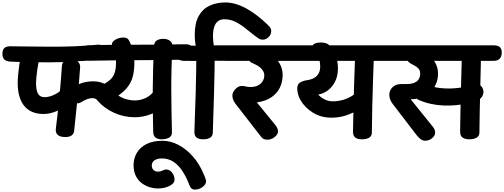

<svg xmlns="http://www.w3.org/2000/svg" viewBox="-92 -1142 4193 1597"><path d="M270.9 -193.9Q165.3 -193.9 110.2 -260.3Q55.1 -326.7 55.1 -453.6Q55.1 -479.2 58.6 -518.4Q62 -557.6 67.9 -597.9Q73.8 -638.2 80.7 -666Q86.4 -693.9 107.7 -711.1Q128.9 -728.2 156.1 -728.2Q191.8 -728.2 211.6 -709Q231.3 -689.8 231.3 -654Q231.3 -638.7 227.1 -616.5Q222.8 -594.3 218.1 -561.6Q213.4 -528.7 210.6 -500.2Q207.8 -471.8 207.8 -453.6Q207.8 -389.9 224.4 -361.8Q241.1 -333.7 279.6 -333.7Q300.2 -333.7 323.5 -340.4Q346.8 -347.2 370.1 -359.6Q393.4 -371.9 413.9 -388.9Q438.9 -408.1 462.9 -408.1Q491.3 -408.1 509.2 -392.3Q527.1 -376.4 527.1 -353.1Q527.1 -337.6 520.9 -323.3Q514.7 -309.1 502.4 -298Q446.8 -248 386.9 -220.9Q327 -193.9 270.9 -193.9ZM451.2 -2.2Q408 -2.2 388.3 -19.8Q368.7 -37.4 372.4 -71.4Q389.9 -210.3 402.3 -339.3Q414.7 -468.2 423 -592.7Q425 -622.1 441.9 -634.3Q458.8 -646.4 498.2 -646.4Q534.8 -646.4 555.6 -628.9Q576.4 -611.4 574.4 -581.8Q566 -460 553.2 -327.8Q540.4 -195.7 524.9 -54.4Q519.1 -2.2 451.2 -2.2ZM559 -282.9Q529 -282.9 505.9 -304.8Q482.8 -326.8 482.8 -355.4Q482.8 -397.9 510.8 -415.1Q591.4 -465.6 684 -465.6Q783.1 -465.6 841.1 -390.4L717.9 -307.2Q703.9 -325.8 675.3 -325.8Q637.4 -325.8 581.8 -291.2Q567.1 -282.9 559 -282.9ZM317.1 -623.6Q273.9 -623.6 223.8 -624.1Q173.8 -624.6 126.5 -625.6Q79.2 -626.6 43.7 -627.6Q8.2 -628.6 -6.1 -629.6Q-40.4 -631.6 -56.2 -647.2Q-72 -662.9 -72 -693.4Q-72 -727 -56.1 -742.2Q-40.1 -757.3 -5.2 -757.1Q12.2 -756.9 48 -756.4Q83.8 -755.9 127.3 -755.4Q170.9 -754.9 214.4 -754.6Q258 -754.3 293.6 -753.9Q329.1 -753.6 346.3 -753.6Q395 -753.6 440.4 -754.4Q485.9 -755.3 530.9 -757.1Q576 -758.9 623.2 -762.4Q670.3 -766 722.2 -770.3Q776.8 -775.4 776.8 -705.7Q776.8 -673.4 760.8 -658.5Q744.8 -643.6 708.4 -642Q654.2 -638.4 603.6 -635.3Q553 -632.1 504.7 -629.3Q456.4 -626.6 409.7 -625.1Q362.9 -623.6 317.1 -623.6ZM1028.8 -166.8Q937 -166.8 855.1 -204.7Q773.2 -242.6 720.1 -304Q704.4 -323.2 700.1 -346.8Q695.8 -370.3 706.5 -392.4Q717.2 -414.4 745.1 -428.1Q780.8 -446 805.4 -463.4Q830 -480.9 844.8 -502.2Q859.7 -523.6 866.4 -553.2Q873.2 -582.8 873.2 -623.2Q873.2 -642.9 866.4 -672.8Q859.7 -702.8 845.1 -734Q842.3 -741.3 840.6 -752.4Q838.9 -763.6 838.9 -771.1Q838.9 -788.6 853.5 -801.7Q868.1 -814.9 889.9 -822.5Q911.8 -830.1 932.1 -830.1Q955.2 -830.1 966.7 -822Q978.1 -813.9 987.2 -793.6Q1000.7 -764.4 1009.3 -734.2Q1017.9 -704 1021.8 -675.4Q1025.7 -646.9 1025.7 -623.2Q1025.7 -567.6 1015.8 -519.3Q1006 -471.1 977.6 -429.1Q949.1 -387 892.4 -347.3Q922.8 -327 958.2 -316.8Q993.7 -306.6 1028.8 -306.6Q1071.1 -306.6 1110.6 -323Q1150.1 -339.4 1177.7 -370.7Q1198.8 -392.4 1229.4 -392.4Q1260.4 -392.4 1281.3 -371.4Q1302.1 -350.3 1302.1 -319.1Q1302.1 -286.9 1277.7 -265Q1229.8 -218.7 1164.3 -192.7Q1098.8 -166.8 1028.8 -166.8ZM1258.4 16.6Q1223.9 17.6 1203.6 3.9Q1183.2 -9.8 1182.2 -46.3Q1180 -138.6 1179 -226.4Q1178 -314.3 1178.6 -401.7Q1179.2 -489 1181.8 -578.5Q1184.4 -668 1189.7 -762.4Q1191.2 -793.4 1213.4 -806.2Q1235.7 -819 1265.9 -819Q1300.4 -819 1322.2 -802.3Q1343.9 -785.6 1342.1 -754.3Q1336.9 -661.7 1334.7 -572.8Q1332.4 -483.9 1332.7 -396.4Q1333 -309 1334.5 -221.1Q1336 -133.2 1338.2 -42.8Q1339 -12.6 1317.4 1.1Q1295.8 14.8 1258.4 16.6ZM646.6 -636.7Q612.8 -635.7 594.5 -651Q576.2 -666.3 577 -704.7Q577.8 -744 596.4 -754.4Q615.1 -764.8 647.9 -765.8Q777.7 -769 913 -769.4Q1048.3 -769.8 1183.9 -770.7Q1319.6 -771.6 1448.6 -773.8Q1482.1 -774.8 1497.8 -760.7Q1513.6 -746.7 1511.8 -708.3Q1511 -668.4 1495.3 -657.4Q1479.6 -646.4 1446.2 -645.4Q1316.4 -643.2 1180.7 -642.3Q1045 -641.4 910.3 -640.6Q775.6 -639.7 646.6 -636.7Z M1526.7 435Q1497.8 435 1485.1 402.3Q1458.6 331.2 1425.2 280.8Q1391.9 230.3 1350 203Q1308.1 175.7 1254.1 175.7Q1229.9 175.7 1210.7 182.5Q1191.6 189.3 1181.1 202.7Q1170.6 216.1 1170.6 234.9Q1170.6 257.9 1184.7 271.7Q1198.8 285.4 1220 285.4Q1237.9 285.4 1249.4 280.7Q1261 276 1270.5 271.8Q1280 267.6 1291.1 267.6Q1306.3 267.6 1321.9 277.8Q1337.6 288.1 1348.5 307.4Q1359.4 326.7 1359.4 354.3Q1359.4 374.3 1339.3 390.6Q1319.2 406.9 1287.1 416.4Q1255 426 1219.2 426Q1193.6 426 1159.1 416.8Q1124.7 407.6 1092.5 385.5Q1060.3 363.4 1039.6 325.2Q1018.9 287 1018.9 229.6Q1019.9 173.2 1046.9 128Q1073.9 82.8 1127.1 55.9Q1180.3 29 1259.2 29Q1326.6 29 1391.7 62.9Q1456.8 96.8 1512.1 159.1Q1567.4 221.4 1602.7 307.8Q1604.4 311.3 1609.2 322.3Q1613.9 333.2 1617.8 345.7Q1621.8 358.1 1621.8 367.7Q1621.8 382.7 1608.9 398.3Q1596.1 413.9 1575 424.4Q1553.9 435 1526.7 435Z M1609.6 -669.1Q1581.3 -669.1 1563.6 -687.8Q1545.8 -706.4 1540.4 -733.1Q1534.2 -765.1 1531 -795.3Q1527.8 -825.4 1527.8 -852.6Q1527.8 -950.9 1561.4 -1009.9Q1595 -1068.9 1652.7 -1095.2Q1710.4 -1121.6 1781.2 -1121.6Q1827.6 -1121.6 1873.6 -1107.2Q1919.7 -1092.8 1963.3 -1067.9Q2006.9 -1043.1 2048.4 -1010.9Q2089.9 -978.7 2127.3 -943Q2147.4 -924.4 2155.7 -912Q2164 -899.6 2164 -885.3Q2164 -853.9 2141.4 -832.8Q2118.8 -811.8 2092.9 -811.8Q2074.4 -812 2061 -820.8Q2047.6 -829.6 2024.2 -847.2Q1979 -883.8 1939.1 -914.4Q1899.2 -945.1 1859.4 -963.4Q1819.6 -981.8 1774.1 -981.8Q1740.9 -981.8 1719.9 -964.8Q1698.9 -947.8 1689.2 -916.2Q1679.4 -884.6 1679.4 -840.3Q1679.4 -822.3 1681.4 -801.9Q1683.3 -781.6 1686.8 -759.4Q1687.6 -756.7 1687.6 -753.5Q1687.6 -750.3 1687.6 -747.6Q1687.6 -715.3 1665.1 -692.2Q1642.6 -669.1 1609.6 -669.1ZM1596.8 16.8Q1562.2 16.8 1543.1 2.3Q1523.9 -12.1 1524.9 -48.7Q1531.3 -214.6 1535.9 -375.7Q1540.4 -536.9 1541.4 -702.6Q1541.4 -730.4 1562.3 -744.5Q1583.1 -758.6 1616.1 -758.6Q1657.6 -758.6 1675.8 -743.6Q1694.1 -728.7 1694.1 -697.2Q1693.1 -531.6 1688.3 -369.1Q1683.6 -206.7 1678.1 -40.2Q1677.3 -9.6 1655.7 3.6Q1634.1 16.8 1596.8 16.8ZM1436.6 -635.9Q1404.6 -636.9 1385.8 -651.6Q1367 -666.3 1368 -704.7Q1369.8 -744 1389.8 -755.4Q1409.9 -766.8 1440.9 -764.8Q1532.2 -759.4 1623.4 -762.9Q1714.6 -766.3 1805.1 -764.8Q1836.1 -764 1855.7 -752.6Q1875.2 -741.2 1869.3 -700.3Q1863.2 -660.4 1847.5 -647.8Q1831.8 -635.1 1800.8 -635.9Q1710.2 -637.4 1619.1 -635.9Q1527.9 -634.3 1436.6 -635.9Z M2133.8 19.7Q2111.7 19.7 2100.1 13.6Q2088.6 7.6 2078.7 -5.7L1867.2 -278.1Q1852.6 -297.3 1846.7 -314.6Q1840.9 -331.8 1840.9 -345.8Q1840.9 -365 1852.3 -383.7Q1863.7 -402.3 1881.7 -414.7Q1899.7 -427 1919.4 -427Q1937.4 -427 1952.6 -422.7Q1967.8 -418.3 1990.8 -418.3Q2027.9 -418.3 2053.5 -431.3Q2079.1 -444.3 2092.7 -466.4Q2106.2 -488.4 2106.2 -514.3Q2106.2 -535.1 2095.7 -552.5Q2085.2 -569.9 2068.9 -583.2Q2052.6 -596.6 2034.4 -604.3Q2014.4 -614.2 1997.7 -622.2Q1980.9 -630.1 1980.9 -652.4Q1980.9 -711.1 2005.4 -732.1Q2029.9 -753 2075.9 -740.6Q2106 -732 2137.7 -712.4Q2169.3 -692.8 2197 -663.5Q2224.7 -634.2 2241.8 -597.8Q2258.9 -561.4 2258.9 -518.9Q2258.9 -460 2235.2 -411.8Q2211.4 -363.7 2164.1 -332.1Q2116.7 -300.4 2044.7 -290.3L2200.7 -98.8Q2210.3 -86.3 2215.3 -74Q2220.2 -61.7 2220.2 -50.3Q2220.2 -32.3 2207.1 -16.2Q2194 -0.1 2174.2 9.8Q2154.3 19.7 2133.8 19.7ZM1784.9 -635.9Q1751.1 -635.9 1737.6 -654.6Q1724 -673.2 1725 -705.4Q1726.8 -737.9 1741.5 -751.3Q1756.2 -764.8 1789.2 -764.8H2352.7Q2386.2 -764.8 2398 -748.8Q2409.8 -732.8 2408.2 -701.1Q2407.2 -668.1 2394.6 -652Q2381.9 -635.9 2348.3 -635.9Z M2665 -163.1Q2577.8 -163.1 2510.4 -205.2Q2443.1 -247.2 2407.2 -309.6Q2380.4 -357.9 2380.4 -406.6Q2380.4 -441.8 2404.2 -455.8Q2427.9 -469.9 2458.8 -474.4Q2516.3 -482.2 2543.9 -511.3Q2571.4 -540.4 2571.4 -587.4Q2571.4 -612.7 2565.7 -641.2Q2560 -669.7 2548.7 -695Q2537.3 -720.3 2519.3 -735.6Q2507.4 -747.1 2507.4 -756Q2507.4 -771.7 2527.6 -780.1Q2547.8 -788.6 2576.2 -788.6Q2596.6 -788.6 2615.3 -783.6Q2634 -778.7 2645.7 -767Q2674.9 -739.6 2696.8 -688.6Q2718.8 -637.7 2718.8 -572.4Q2718.8 -511.3 2695.8 -464.9Q2672.8 -418.6 2635.6 -390.4Q2598.4 -362.3 2554.7 -355.6Q2575.6 -331.6 2607.3 -315.4Q2639.1 -299.3 2673.7 -299.3Q2718.4 -299.3 2758.5 -310.4Q2798.6 -321.6 2836.4 -344.6Q2874.2 -367.6 2910.3 -402.4Q2927 -418.7 2944.6 -418.7Q2965.3 -418.7 2980.1 -401.2Q2994.8 -383.7 2994.8 -355.8Q2994.8 -339.6 2988.9 -323.1Q2983.1 -306.6 2968.9 -292.3Q2936.9 -260 2889.7 -230.3Q2842.4 -200.6 2785.4 -181.8Q2728.3 -163.1 2665 -163.1ZM2917.9 16.8Q2883.1 16.8 2863.3 2.2Q2843.4 -12.3 2844.2 -48.9Q2846 -161 2848.5 -269Q2851 -377 2854.8 -485Q2858.7 -593 2862.6 -704.3Q2863.6 -732.2 2884.7 -746.3Q2905.8 -760.3 2938.8 -760.3Q2980.7 -760.3 3000 -745.3Q3019.3 -730.2 3018.6 -698.8Q3014.7 -586.7 3010.8 -478.3Q3007 -369.9 3004.5 -261.1Q3002 -152.3 3001 -40.2Q3001 -9.8 2978.1 3.5Q2955.2 16.8 2917.9 16.8ZM2332.6 -635.9Q2298.8 -635.9 2280.9 -651.1Q2263 -666.3 2264 -704.7Q2265.8 -744 2284.8 -754.4Q2303.9 -764.8 2336.9 -764.8H3127.8Q3161.3 -764.8 3177.6 -751.3Q3193.8 -737.9 3192 -699.6Q3191 -659.4 3174 -647.7Q3157 -635.9 3123.4 -635.9Z M3702.1 -267.3Q3652.2 -262.2 3599.2 -264.3Q3546.1 -266.4 3493.9 -277.6Q3441.7 -288.8 3392.2 -310.1Q3378 -315.4 3370 -327.2Q3362 -339 3360.2 -353.4Q3357.7 -372.2 3366.2 -391.9Q3374.7 -411.6 3390.7 -426.2Q3406.7 -440.8 3426.2 -442.6Q3438.7 -445.3 3452.1 -439.6Q3510.8 -415.8 3574.2 -409.2Q3637.7 -402.6 3700.6 -408.7Q3745.3 -413 3781.8 -420.7Q3818.2 -428.4 3853.4 -440.9Q3880.3 -451 3902.9 -432.7Q3925.4 -414.4 3928.8 -384.6Q3931.3 -362.2 3918.5 -339.9Q3905.7 -317.6 3877.4 -306.1Q3839.2 -291.7 3796.7 -282.1Q3754.2 -272.4 3702.1 -267.3ZM3810.8 16.6Q3776.2 16.6 3755.4 2.1Q3734.6 -12.3 3735.3 -48.9Q3737.1 -214.1 3741.4 -375.5Q3745.8 -536.9 3750.1 -702.1Q3750.9 -730 3773 -743.9Q3795.1 -757.9 3828.1 -757.9Q3910.4 -757.9 3909.4 -696.8Q3906.1 -531.6 3901.8 -368.8Q3897.4 -206 3895.7 -40Q3895.7 -9.8 3871.8 3.4Q3847.9 16.6 3810.8 16.6ZM3109.4 -635.9Q3075.9 -635.9 3061.4 -654.6Q3047 -673.2 3048 -705.4Q3049.8 -737.9 3065.4 -751.3Q3081 -764.8 3113.8 -764.8H4017.1Q4083.9 -764.8 4081.3 -701.1Q4078.8 -635.9 4012.8 -635.9ZM3445.7 28.6Q3423.6 28.6 3405.2 14.2Q3386.8 -0.1 3369.2 -23.2L3173.3 -279.1Q3158.7 -298.3 3152.4 -317.1Q3146.2 -335.9 3146.2 -352.9Q3146.2 -390.9 3173.2 -416.8Q3200.2 -442.8 3243.1 -442.8Q3248.1 -442.8 3263.3 -442.8Q3278.4 -442.8 3288.4 -442.8Q3315.2 -442.8 3336.2 -447.8Q3357.2 -452.8 3372.1 -463.3Q3386.9 -473.8 3394.9 -490.1Q3402.9 -506.3 3402.9 -529.7Q3402.9 -549.8 3394.6 -563.2Q3386.2 -576.7 3372.6 -586.1Q3359 -595.6 3343.8 -602.8Q3322.7 -612.8 3308.4 -625.1Q3294.2 -637.4 3294.2 -660.9Q3294.2 -703.3 3309.9 -721.4Q3325.6 -739.6 3353.2 -739.3Q3385 -739.3 3419.3 -723.4Q3453.7 -707.4 3483.7 -678.4Q3513.8 -649.4 3532.6 -611.5Q3551.4 -573.6 3551.4 -529.3Q3551.4 -481.7 3533.9 -442.4Q3516.4 -403.2 3485.9 -375.5Q3455.3 -347.8 3415.9 -332.4Q3376.6 -317 3331.8 -317Q3329.8 -317 3327.6 -317Q3325.3 -317 3323.3 -317L3507.8 -88.1Q3518.2 -75.7 3522.8 -63.2Q3527.3 -50.8 3527.3 -39.7Q3527.3 -21.7 3515.2 -5.9Q3503.1 9.8 3484.7 19.2Q3466.2 28.6 3445.7 28.6Z"/></svg>

Font: Playpen Sans Deva
Style: Regular
Weight: 400
Designer: Pooja Saxena, Gunjan Panchal, Laura Meseguer, Veronika Burian, José Scaglione
Foundry: TypeTogether
Version: Version 2.000